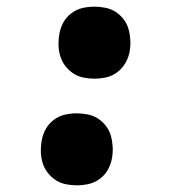

<svg xmlns="http://www.w3.org/2000/svg" viewBox="-20 -548 540 576"><path d="M263 -312Q246 -312 229.5 -315.5Q213 -319 199.5 -328Q186 -337 176 -350Q166 -363 161 -379Q156 -395 155.5 -412Q155 -429 158 -446Q161 -464 170 -480.5Q179 -497 194.5 -508.5Q210 -520 227.5 -524Q245 -528 263 -528Q280 -528 297 -524.5Q314 -521 327.5 -512Q341 -503 351 -490Q361 -477 365.5 -461Q370 -445 371 -428Q372 -411 369 -394Q366 -376 356.5 -359.5Q347 -343 332 -331.5Q317 -320 299 -316Q281 -312 263 -312ZM210 8Q193 8 176.5 4.5Q160 1 146.5 -8Q133 -17 123 -30Q113 -43 108 -59Q103 -75 102.5 -92Q102 -109 105 -126Q108 -144 117 -160.5Q126 -177 141.5 -188.5Q157 -200 174.5 -204Q192 -208 210 -208Q227 -208 244 -204.5Q261 -201 274.5 -192Q288 -183 298 -170Q308 -157 312.5 -141Q317 -125 318 -108Q319 -91 316 -74Q313 -56 304 -39.5Q295 -23 279.5 -11.5Q264 0 246 4Q228 8 210 8Z"/></svg>

Font: Iosevka SS18 Heavy
Style: Italic
Weight: 900
Italic angle: -9°
Monospace: yes
Designer: Belleve Invis
Foundry: Belleve Invis
Version: Version 25.1.1; ttfautohint (v1.8.4)